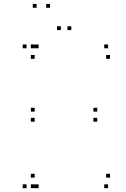

<svg xmlns="http://www.w3.org/2000/svg" viewBox="-20 -972 660 1002"><path d="M181.5 -720V-740H161.5V-720ZM118.5 -720V-740H98.5V-720ZM118.5 10V-10H98.5V10ZM181.5 10V-10H161.5V10ZM161 -45V-65H141V-45ZM161 10V-10H141V10ZM544 10V-10H524V10ZM554 -45V-65H534V-45ZM161 -389.5V-409.5H141V-389.5ZM161 -337V-357H141V-337ZM487.5 -337V-357H467.5V-337ZM487.5 -389.5V-409.5H467.5V-389.5ZM544 -720V-740H524V-720ZM161 -720V-740H141V-720ZM161 -665V-685H141V-665ZM554 -665V-685H534V-665ZM241 -931.5V-951.5H221V-931.5ZM171 -931.5V-951.5H151V-931.5ZM297.5 -815V-835H277.5V-815ZM352 -815V-835H332V-815Z"/></svg>

Font: Monaspace Argon Dots Var
Style: Regular
Weight: 400
Designer: Riley Cran and the Lettermatic Team
Version: Version 1.100 (Monaspace Argon Dots)